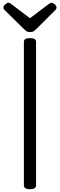

<svg xmlns="http://www.w3.org/2000/svg" viewBox="-20 -1356 434 1390"><path d="M197 14Q175 14 164 7Q153 0 153 -14V-1053Q153 -1067 164 -1073.5Q175 -1080 197 -1080Q219 -1080 230 -1073.5Q241 -1067 241 -1053V-14Q241 0 230 7Q219 14 197 14ZM354 -1336Q364 -1336 376.5 -1324.5Q389 -1313 389 -1302Q389 -1300 388.5 -1296Q388 -1292 383 -1286L241 -1144Q234 -1138 225.5 -1131Q217 -1124 197 -1124Q178 -1124 170 -1131Q162 -1138 155 -1144L11 -1286Q6 -1292 5.5 -1296Q5 -1300 5 -1302Q5 -1313 18 -1324.5Q31 -1336 40 -1336Q47 -1336 52.5 -1332.5Q58 -1329 65 -1324L197 -1224L329 -1324Q337 -1329 342 -1332.5Q347 -1336 354 -1336Z"/></svg>

Font: Playwrite AR
Style: Regular
Weight: 400
Designer: Veronika Burian, José Scaglione
Foundry: TypeTogether
Version: Version 1.002